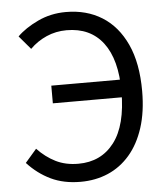

<svg xmlns="http://www.w3.org/2000/svg" viewBox="-54 -794 745 855"><g transform="rotate(-5 319.0 -366.5)"><path d="M272 13Q197 13 139.5 -14.5Q82 -42 36 -92L87 -151Q124 -112 168 -90Q212 -68 269 -68Q371 -68 429.5 -144.5Q488 -221 488 -373Q488 -515 431 -590Q374 -665 268 -665Q220 -665 178 -646.5Q136 -628 104 -596L53 -656Q88 -691 146 -718.5Q204 -746 272 -746Q364 -746 433 -703Q502 -660 541 -575.5Q580 -491 580 -366Q580 -273 557 -202Q534 -131 492.5 -83Q451 -35 395 -11Q339 13 272 13ZM179 -346V-425H535V-346Z"/></g></svg>

Font: Farlight84_Sys_V01
Style: Regular
Weight: 400
Designer: Ryoko NISHIZUKA  (kana, bopomofo & ideographs); Paul D. Hunt (Latin, Greek & Cyrillic); Sandoll Communications , Soo-you
Foundry: Adobe
Version: Version 2.004;October 29, 2024;FontCreator 14.0.0.2814 64-bi